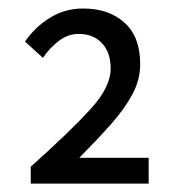

<svg xmlns="http://www.w3.org/2000/svg" viewBox="-20 -838 420 454"><path d="M52.7 -403.8V-443.8Q144.5 -525.9 193.1 -578.9Q241.7 -631.8 241.7 -675.8Q241.7 -713.9 221.2 -735.8Q200.7 -757.8 166 -757.8Q141.1 -757.8 119.6 -741.7Q98.1 -725.6 81.5 -701.2L39.1 -739.7Q63 -774.4 98.4 -796.1Q133.8 -817.9 176.3 -817.9Q237.3 -817.9 274.4 -784.4Q311.5 -751 311.5 -686.5Q311.5 -648.9 292.7 -614.3Q273.9 -579.6 241.5 -543.2Q209 -506.8 167.5 -464.8H331.5V-403.8Z"/></svg>

Font: Akatab Medium
Style: Regular
Weight: 500
Designer: SIL Global
Foundry: SIL Global
Version: Version 4.100